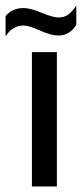

<svg xmlns="http://www.w3.org/2000/svg" viewBox="-36 -672 302 692"><path d="M169 0H79V-484H169ZM49 -643Q73 -643 114 -626Q155 -609 174 -609Q196 -609 210 -619.5Q224 -630 239 -652V-583Q216 -544 174 -544Q148 -544 108 -562Q68 -580 49 -580Q9 -580 -16 -541V-614Q8 -643 49 -643Z"/></svg>

Font: Play
Style: Regular
Weight: 400
Designer: Jonas Hecksher
Foundry: Jonas Hecksher, Playtypeª, e-types AS
Version: Version 1.002